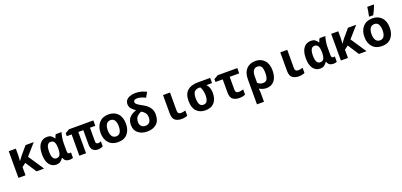

<svg xmlns="http://www.w3.org/2000/svg" viewBox="32 -2125 7736 3693"><g transform="rotate(-20 3900.0 -278.5)"><path d="M205 0V-168L282 -227L429 0H585L372 -319L572 -546H404L265 -382Q226 -335 199 -295H197Q201 -326 203 -352Q205 -378 205 -409V-546H60V0Z M975 -72H985Q1002 -26 1032 -8Q1062 10 1111 10Q1128 10 1149 6Q1170 2 1177 -3V-115Q1162 -110 1147 -110Q1131 -110 1118.5 -122Q1106 -134 1106 -168V-325Q1106 -390 1117.5 -451.5Q1129 -513 1140 -545H1023Q1011 -530 1003 -509.5Q995 -489 990 -472H983Q958 -513 926.5 -533.5Q895 -554 845 -554Q751 -554 695.5 -482Q640 -410 640 -271Q640 -133 693.5 -61.5Q747 10 835 10Q889 10 921 -14Q953 -38 975 -72ZM786 -270Q786 -440 875 -440Q931 -440 952 -396.5Q973 -353 973 -272V-266Q972 -182 951 -143Q930 -104 877 -104Q786 -104 786 -270Z M1791 -16V-119Q1761 -103 1732 -103Q1683 -103 1683 -153V-436H1792V-546H1294L1208 -497V-436H1307V0H1444V-436H1546V-147Q1546 -65 1584 -27.5Q1622 10 1685 10Q1717 10 1746 2Q1775 -6 1791 -16Z M2360 -273Q2360 -407 2290.5 -481.5Q2221 -556 2102 -556Q1980 -556 1910 -478.5Q1840 -401 1840 -271Q1840 -144 1908.5 -67Q1977 10 2100 10Q2227 10 2293.5 -68Q2360 -146 2360 -273ZM1987 -273Q1987 -350 2015.5 -394.5Q2044 -439 2102 -439Q2161 -439 2187 -393.5Q2213 -348 2213 -273Q2213 -196 2186 -151.5Q2159 -107 2102 -107Q2044 -107 2015.5 -152Q1987 -197 1987 -273Z M2960 -249Q2960 -403 2784 -494Q2717 -529 2684.5 -554.5Q2652 -580 2652 -607Q2652 -627 2669 -642.5Q2686 -658 2726 -658Q2767 -658 2809 -644.5Q2851 -631 2895 -609L2952 -711Q2900 -735 2849 -750Q2798 -765 2732 -765Q2637 -765 2575.5 -726.5Q2514 -688 2514 -615Q2514 -560 2549 -519Q2584 -478 2631 -449Q2550 -425 2495 -371Q2440 -317 2440 -214Q2440 -107 2512.5 -48.5Q2585 10 2697 10Q2816 10 2888 -53Q2960 -116 2960 -249ZM2587 -219Q2587 -300 2630.5 -339.5Q2674 -379 2716 -390Q2760 -365 2787 -329Q2814 -293 2814 -240Q2814 -105 2698 -105Q2646 -105 2616.5 -137.5Q2587 -170 2587 -219Z M3520 -14V-121Q3498 -114 3475 -109Q3452 -104 3427 -104Q3361 -104 3361 -170V-546H3218V-170Q3218 -65 3269 -27.5Q3320 10 3396 10Q3434 10 3466 3Q3498 -4 3520 -14Z M4133 -260Q4133 -313 4116.5 -361Q4100 -409 4065 -440H4183V-546H3926Q3793 -546 3716.5 -480.5Q3640 -415 3640 -268Q3640 -131 3707 -60.5Q3774 10 3889 10Q4008 10 4070.5 -61.5Q4133 -133 4133 -260ZM3787 -271Q3787 -365 3819 -402.5Q3851 -440 3917 -440H3942Q3986 -365 3986 -259Q3986 -187 3963 -146Q3940 -105 3887 -105Q3832 -105 3809.5 -150Q3787 -195 3787 -271Z M4704 -14V-121Q4682 -114 4658.5 -109Q4635 -104 4611 -104Q4543 -104 4543 -170V-437H4738V-545H4337L4252 -496V-437H4400V-169Q4400 -64 4451.5 -27Q4503 10 4579 10Q4617 10 4649.5 3Q4682 -4 4704 -14Z M4999 -148V-280Q4999 -440 5110 -440Q5165 -440 5189 -401Q5213 -362 5213 -273Q5213 -185 5189 -145Q5165 -105 5110 -105Q5044 -105 4999 -148ZM4999 240V103Q4999 10 4991 -29H5000Q5027 -12 5063 -1Q5099 10 5138 10Q5240 10 5300 -63.5Q5360 -137 5360 -273Q5360 -408 5290 -481.5Q5220 -555 5113 -555Q4991 -555 4923 -481.5Q4855 -408 4855 -274V240Z M5920 -14V-121Q5898 -114 5875 -109Q5852 -104 5827 -104Q5761 -104 5761 -170V-546H5618V-170Q5618 -65 5669 -27.5Q5720 10 5796 10Q5834 10 5866 3Q5898 -4 5920 -14Z M6375 -72H6385Q6402 -26 6432 -8Q6462 10 6511 10Q6528 10 6549 6Q6570 2 6577 -3V-115Q6562 -110 6547 -110Q6531 -110 6518.5 -122Q6506 -134 6506 -168V-325Q6506 -390 6517.5 -451.5Q6529 -513 6540 -545H6423Q6411 -530 6403 -509.5Q6395 -489 6390 -472H6383Q6358 -513 6326.5 -533.5Q6295 -554 6245 -554Q6151 -554 6095.5 -482Q6040 -410 6040 -271Q6040 -133 6093.5 -61.5Q6147 10 6235 10Q6289 10 6321 -14Q6353 -38 6375 -72ZM6186 -270Q6186 -440 6275 -440Q6331 -440 6352 -396.5Q6373 -353 6373 -272V-266Q6372 -182 6351 -143Q6330 -104 6277 -104Q6186 -104 6186 -270Z M6805 0V-168L6882 -227L7029 0H7185L6972 -319L7172 -546H7004L6865 -382Q6826 -335 6799 -295H6797Q6801 -326 6803 -352Q6805 -378 6805 -409V-546H6660V0Z M7543 -606Q7569 -653 7589.5 -700Q7610 -747 7624 -785V-797H7490Q7486 -759 7477 -707.5Q7468 -656 7460 -621V-606ZM7760 -273Q7760 -407 7690.5 -481.5Q7621 -556 7502 -556Q7380 -556 7310 -478.5Q7240 -401 7240 -271Q7240 -144 7308.5 -67Q7377 10 7500 10Q7627 10 7693.5 -68Q7760 -146 7760 -273ZM7387 -273Q7387 -350 7415.5 -394.5Q7444 -439 7502 -439Q7561 -439 7587 -393.5Q7613 -348 7613 -273Q7613 -196 7586 -151.5Q7559 -107 7502 -107Q7444 -107 7415.5 -152Q7387 -197 7387 -273Z"/></g></svg>

Font: Noto Sans Mono UI
Style: Bold
Weight: 700
Designer: Monotype Design team
Foundry: Monotype Imaging Inc.
Version: 1.000